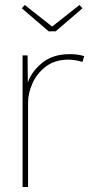

<svg xmlns="http://www.w3.org/2000/svg" viewBox="-20 -746 356 766"><path d="M70 0V-525H90L91 -417Q106 -461 148.5 -495.5Q191 -530 258 -530Q292 -530 316 -522L309 -499Q293 -504 278.5 -506Q264 -508 253 -508Q199 -508 163 -480.5Q127 -453 109.5 -413.5Q92 -374 92 -338V0ZM174 -621 67 -713 79 -726 188 -640 297 -726 309 -713 202 -621Z"/></svg>

Font: Lexend Thin
Style: Regular
Weight: 100
Designer: Bonnie Shaver-Troup, Thomas Jockin
Foundry: Lexend
Version: Version 1.007; ttfautohint (v1.8.3)